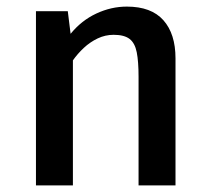

<svg xmlns="http://www.w3.org/2000/svg" viewBox="-20 -562 640 582"><path d="M89 0V-528H185.5L194 -459.5Q227 -500 272 -521Q317 -542 364.5 -542Q438.5 -542 475.2 -500.8Q512 -459.5 512 -385V0H400V-329.5Q400 -375.5 394.5 -403.5Q389 -431.5 372.8 -444Q356.5 -456.5 324.5 -456.5Q299 -456.5 276 -445.5Q253 -434.5 234 -416.8Q215 -399 201 -379V0Z"/></svg>

Font: Fira Code Light Medium
Style: Regular
Weight: 500
Monospace: yes
Version: Version 5.002